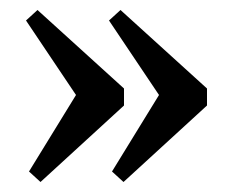

<svg xmlns="http://www.w3.org/2000/svg" viewBox="-20 -428 466 384"><path d="M221 -408 394 -251V-217L227 -64L204 -85L298 -238L198 -387ZM55 -408 228 -251V-217L61 -64L38 -85L132 -238L32 -387Z"/></svg>

Font: Justus
Style: Versalitas
Weight: 400
Version: Version 001.001